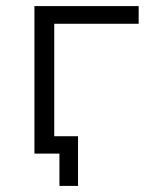

<svg xmlns="http://www.w3.org/2000/svg" viewBox="-20 -504 477 630"><path d="M435 -426H158V0H93V-484H435ZM236 -57V106H175V0H93V-57Z"/></svg>

Font: Montserrat Ace
Style: Regular
Weight: 400
Designer: Julieta Ulanovsky
Foundry: Julieta Ulanovsky
Version: Version 1